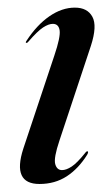

<svg xmlns="http://www.w3.org/2000/svg" viewBox="-20 -462 286 491"><path d="M138.5 -27Q149.5 -27 163.2 -36Q177 -45 197.5 -70.5Q201.5 -76 204 -75Q207 -74 203 -66.5Q181 -31 150.8 -11.2Q120.5 8.5 81 8.5Q10.5 8.5 39.5 -81.5L119 -320Q135 -367.5 132.5 -384.2Q130 -401 115 -401Q104.5 -401 90.2 -391.8Q76 -382.5 53 -356Q49.5 -351.5 47 -352.5Q44.5 -353 48 -358Q74.5 -398.5 106.5 -420.5Q138.5 -442.5 171.5 -442.5Q203.5 -442.5 216.2 -419.2Q229 -396 212.5 -345L132 -102.5Q117 -58 121.2 -42.5Q125.5 -27 138.5 -27Z"/></svg>

Font: Fraunces 144pt S000
Style: Italic
Weight: 400
Italic angle: -16°
Version: Version 1.000; ttfautohint (v1.8.3)